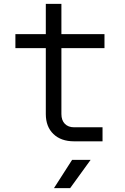

<svg xmlns="http://www.w3.org/2000/svg" viewBox="-20 -725 640 985"><path d="M360 0Q293 0 254 -37.5Q215 -75 215 -140V-478H59V-550H215V-705H295V-550H516V-478H295V-140Q295 -108 312.5 -90Q330 -72 360 -72H506V0ZM257 240 350 95H445L340 240Z"/></svg>

Font: Tiny Light
Style: Regular
Weight: 300
Monospace: yes
Designer: Philipp Nurullin, Konstantin Bulenkov
Foundry: JetBrains
Version: Version 2.251; ttfautohint (v1.8.4.7-5d5b)